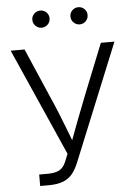

<svg xmlns="http://www.w3.org/2000/svg" viewBox="-61 -971 709 1017"><g transform="rotate(-5 293.5 -463.0)"><path d="M110.8 0V-61H156.2Q196.8 -61 219.2 -73.7Q241.7 -86.4 254.4 -118.7L270 -157.2L17.6 -727.5H91.3L206.1 -461.9Q227.1 -415 244.4 -371.8Q261.7 -328.6 277.8 -286.9Q293.9 -245.1 310.5 -202.1H291.5Q314.5 -264.2 338.4 -327.4Q362.3 -390.6 390.6 -461.9L497.1 -727.5H569.3L316.9 -108.4Q303.2 -74.2 284.7 -50Q266.1 -25.9 235.4 -12.9Q204.6 0 154.8 0ZM394.5 -834.5Q375.5 -834.5 362.1 -847.9Q348.6 -861.3 348.6 -880.4Q348.6 -899.4 362.1 -912.6Q375.5 -925.8 394.5 -925.8Q413.1 -925.8 426.5 -912.6Q439.9 -899.4 439.9 -880.4Q439.9 -861.3 426.5 -847.9Q413.1 -834.5 394.5 -834.5ZM191.9 -834.5Q173.3 -834.5 159.7 -847.9Q146 -861.3 146 -880.4Q146 -899.4 159.7 -912.6Q173.3 -925.8 191.9 -925.8Q210.9 -925.8 224.4 -912.6Q237.8 -899.4 237.8 -880.4Q237.8 -861.3 224.4 -847.9Q210.9 -834.5 191.9 -834.5Z"/></g></svg>

Font: Inter 24pt Light
Style: Regular
Weight: 300
Designer: Rasmus Andersson
Foundry: rsms
Version: Version 4.001;git-66647c0bb